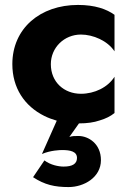

<svg xmlns="http://www.w3.org/2000/svg" viewBox="-20 -490 534 778"><path d="M186 -230C186 -297 240 -350 308 -350C357 -350 416 -325 444 -282V-430C412 -453 365 -470 296 -470C143 -470 30 -375 30 -230C30 -134 79 -60 160 -20C176 -12 193 -6 210 -1L150 134C185 119 223 118 232 118C263 118 292 123 292 150C292 174 273 185 238 185C218 185 185 179 160 160L114 228C161 259 202 268 258 268C320 268 389 229 389 159C389 92 338 61 298 61C283 61 272 61 261 65L300 10C333 10 361 6 384 -2C408 -9 428 -19 444 -32V-179C417 -136 363 -110 308 -110C240 -110 186 -157 186 -230Z"/></svg>

Font: Jost
Style: Bold
Weight: 700
Version: Version 3.710